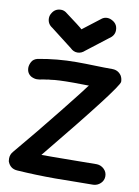

<svg xmlns="http://www.w3.org/2000/svg" viewBox="-88 -830 654 904"><g transform="rotate(10 239.0 -377.5)"><path d="M240 16Q149 16 58 10Q23 8 11 -26L10 -39Q10 -58 23 -73Q120 -188 213.5 -305.5Q307 -423 317 -438L321 -442L248 -443Q168 -443 140 -438L128 -437Q124 -437 124 -436Q105 -434 87 -430Q81 -429 74 -429Q61 -429 47 -436Q25 -449 25 -476Q25 -489 33 -504Q41 -519 61 -524Q152 -541 244 -541Q288 -541 331.5 -539.5Q375 -538 418 -538Q445 -537 460 -514Q467 -501 467 -486Q467 -460 157 -82H212L321 -83Q371 -84 422 -84Q442 -83 456.5 -69Q471 -55 471 -35Q471 -15 456.5 -1Q442 13 422 14Q371 14 321 15ZM240 -586Q221 -586 206 -601L104 -680Q80 -695 80 -722Q80 -735 87 -746Q101 -771 130 -771Q142 -771 153 -764Q230 -707 240 -697Q241 -698 327 -764Q338 -771 350 -771Q357 -771 364 -769Q401 -756 401 -721Q401 -695 376 -679L275 -601Q259 -586 240 -586Z"/></g></svg>

Font: Bad Comic
Style: Regular
Weight: 400
Designer: GGBotNet
Foundry: f0n7
Version: 0.9